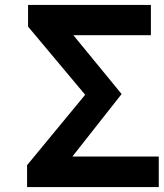

<svg xmlns="http://www.w3.org/2000/svg" viewBox="-20 -760 665 780"><path d="M90 0V-89L326 -375L94 -652V-740H593V-617H278L474 -378L274 -124H625V0Z"/></svg>

Font: NotoSansHansBold
Style: Bold
Weight: 700
Designer: Ryoko NISHIZUKA  (kana & ideographs); Paul D. Hunt (Latin, Greek & Cyrillic); Wenlong ZHANG  (bopomofo); Sandoll Communi
Foundry: Adobe Systems Incorporated
Version: Version 1.00;December 8, 2021;FontCreator 13.0.0.2675 64-bit